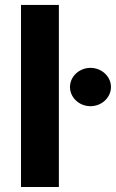

<svg xmlns="http://www.w3.org/2000/svg" viewBox="-20 -747 463 767"><path d="M63.9 -727.3V0H215.2V-727.3ZM341.3 -322.8C386.4 -322.8 423.3 -357.2 423.3 -399.5C423.3 -441.4 386.4 -475.9 341.3 -475.9C296.5 -475.9 259.6 -441.4 259.6 -399.5C259.6 -357.2 296.5 -322.8 341.3 -322.8Z"/></svg>

Font: Inter-Hewn
Style: Bold
Weight: 700
Designer: Rasmus Andersson
Foundry: rsms
Version: Version 3.012;git-f93a4a705